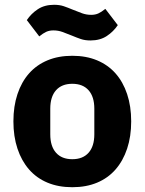

<svg xmlns="http://www.w3.org/2000/svg" viewBox="-20 -770 604 802"><path d="M36 0ZM282 12Q224 12 178.5 -7Q133 -26 101.5 -62Q70 -98 53 -149Q36 -200 36 -263Q36 -326 53 -377Q70 -428 101.5 -463.5Q133 -499 178.5 -518Q224 -537 282 -537Q340 -537 385.5 -518Q431 -499 462.5 -463.5Q494 -428 511 -377Q528 -326 528 -263Q528 -200 511 -149Q494 -98 462.5 -62Q431 -26 385.5 -7Q340 12 282 12ZM282 -105Q326 -105 350 -132Q374 -159 374 -209V-316Q374 -366 350 -393Q326 -420 282 -420Q238 -420 214 -393Q190 -366 190 -316V-209Q190 -159 214 -132Q238 -105 282 -105ZM358 -601Q335 -601 317.5 -607Q300 -613 281 -621Q259 -630 241 -636.5Q223 -643 203 -643Q186 -643 173 -637Q160 -631 144 -618L92 -686Q110 -713 138 -731.5Q166 -750 206 -750Q229 -750 246.5 -744Q264 -738 283 -730Q305 -721 323 -714.5Q341 -708 361 -708Q378 -708 391 -714Q404 -720 420 -733L472 -665Q454 -638 426 -619.5Q398 -601 358 -601Z"/></svg>

Font: Aneliza ExtraBold
Style: Regular
Weight: 800
Designer: Mike Abbink, Paul van der Laan, Pieter van Rosmalen
Foundry: Bold Monday
Version: Version 3.001;September 8, 2019;FontCreator 11.5.0.2425 64-b